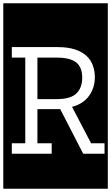

<svg xmlns="http://www.w3.org/2000/svg" viewBox="-32 -937 677 1170"><path d="M605 0V-64H523L407 -286Q476 -304 511 -353.5Q546 -403 546 -466Q546 -505 533.5 -539Q521 -573 494 -597.5Q467 -622 424 -636Q381 -650 321 -650H40V-586H122V-64H40V0H283V-64H196V-272H335L475 0ZM469 -463Q469 -402 433.5 -367.5Q398 -333 314 -333H196V-586H312Q396 -586 432.5 -556.5Q469 -527 469 -463ZM-12 -917H625V213H-12Z"/></svg>

Font: Zilla Slab Regular Highlight
Style: Regular
Weight: 410
Designer: Typotheque Type Foundry
Foundry: Typotheque type foundry
Version: Version 1.0; 2017